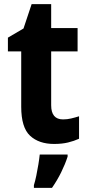

<svg xmlns="http://www.w3.org/2000/svg" viewBox="-20 -682 423 923"><path d="M283 -108Q303 -108 322 -112.5Q341 -117 360 -123V-15Q336 -4 307 3Q278 10 240 10Q167 10 124.5 -29.5Q82 -69 82 -169V-435H18V-501L93 -545L132 -662H226V-547H353V-435H226V-176Q226 -108 283 -108ZM305 71Q293 108 274 146.5Q255 185 230 221H143V208Q149 189 154.5 162.5Q160 136 164.5 108.5Q169 81 171 61H305Z"/></svg>

Font: Noto Sans Lao UI SemCond
Style: Bold
Weight: 700
Width: 4
Designer: Monotype Design Team
Foundry: Monotype Imaging Inc.
Version: Version 2.000; ttfautohint (v1.8.4.7-5d5b)